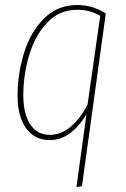

<svg xmlns="http://www.w3.org/2000/svg" viewBox="-20 -549 501 766"><path d="M325 -93Q262 10 179 10Q118 10 84 -37.5Q50 -85 50 -168Q50 -253 75.5 -336.5Q101 -420 155 -474.5Q209 -529 288 -529Q350 -529 402 -495L307 194L285 197ZM329 -130 380 -486Q339 -510 288 -510Q216 -510 167.5 -458Q119 -406 96 -327.5Q73 -249 73 -169Q73 -95 100.5 -53Q128 -11 179 -11Q264 -11 329 -130Z"/></svg>

Font: Fira Sans Extra Condensed Thin
Style: Italic
Weight: 250
Width: 3
Italic angle: -8°
Designer: Carrois Corporate & Edenspiekermann AG
Foundry: Carrois Corporate GbR & Edenspiekermann AG
Version: Version 4.203